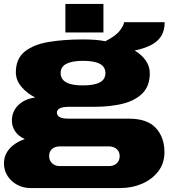

<svg xmlns="http://www.w3.org/2000/svg" viewBox="-21 -739 851 969"><path d="M132 210Q97 210 66.5 194Q36 178 17.5 149.5Q-1 121 -1 86Q-1 43 27.5 11Q56 -21 104 -37Q70 -53 54.5 -77.5Q39 -102 39 -130Q39 -177 71.5 -208.5Q104 -240 157 -247Q116 -267 87.5 -300.5Q59 -334 59 -374Q59 -442 103 -478Q147 -514 223.5 -527Q300 -540 397 -540Q428 -540 456.5 -538Q485 -536 511 -531Q564 -558 584.5 -585.5Q605 -613 605 -627H810Q810 -584 792 -556Q774 -528 740 -511Q706 -494 659 -484Q695 -462 715 -433Q735 -404 735 -369Q735 -305 698 -268Q661 -231 598 -215.5Q535 -200 456 -200H329Q295 -200 280.5 -192Q266 -184 266 -171Q266 -158 278.5 -149Q291 -140 329 -140H631Q723 -140 766 -92.5Q809 -45 809 29Q809 85 778 125.5Q747 166 696.5 188Q646 210 587 210ZM279 99H530Q545 99 557 93Q569 87 576 75.5Q583 64 583 49Q583 26 567.5 13Q552 0 530 0H279Q257 0 242 12.5Q227 25 227 48Q227 71 242 85Q257 99 279 99ZM398 -308Q454 -308 482.5 -323Q511 -338 511 -370Q511 -402 482.5 -417Q454 -432 398 -432Q343 -432 314 -417Q285 -402 285 -370Q285 -349 298 -335Q311 -321 336 -314.5Q361 -308 398 -308ZM309 -575V-719H501V-575Z"/></svg>

Font: Archivo Expanded Black
Style: Regular
Weight: 900
Width: 7
Designer: Hector Gatti
Foundry: Omnibus-Type
Version: Version 2.001